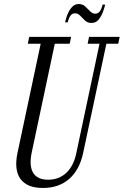

<svg xmlns="http://www.w3.org/2000/svg" viewBox="-20 -923 614 953"><path d="M193 10Q114 10 81.5 -35Q49 -80 67 -165L182 -706H118L125 -740H333L326 -706H252L137 -164Q124 -100 144.5 -65.5Q165 -31 219 -31Q273 -31 309.5 -65.5Q346 -100 359 -164L474 -706H415L422 -740H574L567 -706H508L393 -165Q375 -80 323.5 -35Q272 10 193 10ZM434 -809Q415 -809 402 -821Q389 -833 378 -845Q367 -857 352 -857Q338 -857 329.5 -845Q321 -833 316 -812H303Q304 -817 308 -831.5Q312 -846 320 -862.5Q328 -879 340.5 -891Q353 -903 371 -903Q390 -903 403 -891Q416 -879 427.5 -867Q439 -855 453 -855Q479 -855 489 -900H502Q500 -890 492.5 -868Q485 -846 471 -827.5Q457 -809 434 -809Z"/></svg>

Font: Xanh Mono
Style: Italic
Weight: 400
Italic angle: -12°
Monospace: yes
Designer: Lam Bao, Duy Dao
Foundry: Yellow Type Foundry
Version: Version 3.101; ttfautohint (v1.8.3)